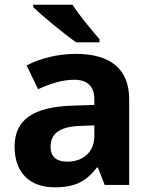

<svg xmlns="http://www.w3.org/2000/svg" viewBox="-20 -879 644 816"><path d="M288 -859H121V-849C159 -812 253 -734 304 -699H403V-712C371 -749 317 -814 288 -859ZM302 -650C225 -650 151 -631 93 -601L142 -500C193 -523 243 -540 296 -540C349 -540 381 -514 381 -457V-433L286 -430C123 -424 42 -372 42 -256C42 -138 114 -83 211 -83C302 -83 345 -108 392 -167H396L425 -93H529V-457C529 -587 448 -650 302 -650ZM323 -344 381 -346V-301C381 -231 331 -192 267 -192C224 -192 195 -209 195 -255C195 -307 227 -341 323 -344Z"/></svg>

Font: Noto Sans Kannada UI
Style: Bold
Weight: 700
Designer: Jelle Bosma - Monotype Design Team
Foundry: Monotype Imaging Inc.
Version: Version 2.005